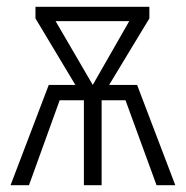

<svg xmlns="http://www.w3.org/2000/svg" viewBox="-20 -543 544 563"><path d="M382 -294 494 0H439L348 -249H278V0H226V-249H155L65 0H11L123 -294H201L84 -489V-523H418V-489L300 -294ZM143 -481 252 -294 359 -481Z"/></svg>

Font: Fira Sans Extra Condensed Light
Style: Regular
Weight: 300
Width: 1
Designer: Carrois Corporate & Edenspiekermann AG
Foundry: Carrois Corporate GbR & Edenspiekermann AG
Version: Version 4.203